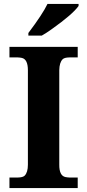

<svg xmlns="http://www.w3.org/2000/svg" viewBox="-20 -951 441 971"><path d="M27.8 0V-53.2H69.8Q95.7 -53.7 104.5 -62.5Q121.1 -79.1 121.1 -118.2V-595.7Q121.1 -651.4 90.3 -658.2Q81.1 -660.2 69.8 -660.6H27.8V-713.9H373V-660.6H331.1Q305.7 -660.2 296.9 -651.4Q280.3 -634.8 279.8 -595.7V-118.2Q279.3 -62.5 310.5 -55.7Q320.3 -53.7 331.1 -53.2H373V0ZM377.4 -931.2V-920.9Q347.7 -878.9 243.2 -804.7Q214.8 -784.2 191.4 -771H123.5V-784.2Q195.8 -879.9 220.2 -931.2Z"/></svg>

Font: DroidSerif-Bold
Style: Bold
Weight: 700
Foundry: Ascender Corporation
Version: Version 1.00 build 112